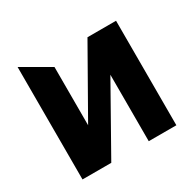

<svg xmlns="http://www.w3.org/2000/svg" viewBox="-133 -728 877 868"><g transform="rotate(-30 305.5 -293.5)"><path d="M210.6 0 406.2 -346.9V0H550.4V-545.5H401.3L204.9 -199.6V-503.6L60.4 -587V0Z"/></g></svg>

Font: Inter-Hewn
Style: Bold
Weight: 700
Designer: Rasmus Andersson
Foundry: rsms
Version: Version 3.012;git-f93a4a705